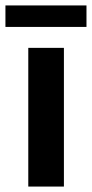

<svg xmlns="http://www.w3.org/2000/svg" viewBox="-45 -686 338 706"><path d="M59 0V-510H190V0ZM-25 -587V-666H273V-587Z"/></svg>

Font: Saira Semi Condensed SemiBold
Style: Regular
Weight: 600
Width: 4
Designer: Hector Gatti with collaboration of the Omnibus-Type team
Foundry: Omnibus-Type
Version: Version 1.001; ttfautohint (v1.8)